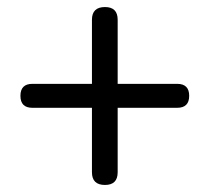

<svg xmlns="http://www.w3.org/2000/svg" viewBox="-20 -641 595 545"><path d="M278 -116Q241 -116 241 -152V-335H72Q38 -335 38 -369Q38 -403 72 -403H241V-585Q241 -621 278 -621Q314 -621 314 -585V-403H483Q517 -403 517 -369Q517 -335 483 -335H415H314V-152Q314 -116 278 -116Z"/></svg>

Font: GenSenRounded JP R
Style: Regular
Weight: 400
Version: Version 1.501;PS 1;hotconv 16.6.51;makeotf.lib2.5.65220